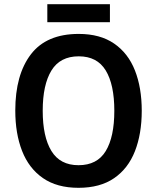

<svg xmlns="http://www.w3.org/2000/svg" viewBox="-20 -887 750 917"><path d="M657 -358Q657 -248 624.5 -165Q592 -82 525 -36Q458 10 355 10Q252 10 185 -36.5Q118 -83 85.5 -166Q53 -249 53 -359Q53 -530 127.5 -627.5Q202 -725 356 -725Q458 -725 525 -679Q592 -633 624.5 -550.5Q657 -468 657 -358ZM184 -358Q184 -234 225.5 -166Q267 -98 355 -98Q444 -98 485 -165.5Q526 -233 526 -358Q526 -483 485 -550.5Q444 -618 356 -618Q267 -618 225.5 -550Q184 -482 184 -358ZM505 -867V-781H206V-867Z"/></svg>

Font: Noto Sans Lao SemiCondensed SemiBold
Style: Regular
Weight: 600
Width: 4
Designer: Monotype Design Team
Foundry: Monotype Imaging Inc.
Version: Version 2.003; ttfautohint (v1.8.4.7-5d5b)